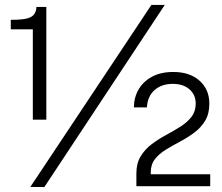

<svg xmlns="http://www.w3.org/2000/svg" viewBox="-20 -751 897 775"><path d="M112.5 -268V-632.5H23.5V-671Q83 -670.5 104.5 -682.2Q126 -694 127 -723H167V-268ZM645 -731 159 4 102.5 3.5 591 -731ZM530.5 0.5V-34V-51Q530.5 -92 547.8 -120.2Q565 -148.5 592.2 -169Q619.5 -189.5 650.2 -206Q681 -222.5 708.2 -239.8Q735.5 -257 752.8 -279.2Q770 -301.5 770 -332.5Q770 -368.5 744.8 -390.5Q719.5 -412.5 677 -412.5Q632.5 -412.5 604 -387.5Q575.5 -362.5 573 -317.5H520.5Q520.5 -356.5 538.8 -388.8Q557 -421 592.5 -440.8Q628 -460.5 679.5 -460.5Q746 -460.5 785.5 -425.2Q825 -390 825 -332.5Q825 -291.5 808 -263.5Q791 -235.5 764 -215.5Q737 -195.5 706.8 -179.5Q676.5 -163.5 649.5 -147Q622.5 -130.5 605.5 -108.8Q588.5 -87 588.5 -55.5V-47.5H828.5V0.5Z"/></svg>

Font: Public Sans Light
Style: Regular
Weight: 300
Designer: The Public Sans Project Authors: Dan O. Williams and USWDS (Libre Franklin designed by Pablo Impallari and Rodrigo Fuenz
Version: Version 1.007